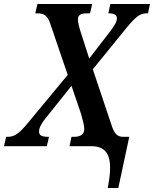

<svg xmlns="http://www.w3.org/2000/svg" viewBox="-58 -734 773 964"><path d="M483 210H536L591 -47H560C528 -47 514 -67 501 -109L408 -386L577 -594C622 -648 644 -667 677 -667H685L695 -714H496L486 -667H488C515 -667 529 -659 529 -642C529 -624 513 -600 497 -579L390 -440L349 -567C339 -598 333 -623 333 -637C333 -656 346 -667 375 -667H394L405 -714H130L119 -667H129C161 -667 180 -658 194 -616L282 -358L84 -119C39 -64 15 -47 -19 -47H-27L-38 0H177L188 -47H185C148 -47 138 -56 138 -74C138 -94 153 -119 174 -144L301 -303L349 -162C360 -123 365 -103 365 -86C365 -61 348 -47 314 -47H301L291 0H402C501 0 507 85 483 210Z"/></svg>

Font: Noto Serif Condensed SemiBold
Style: Italic
Weight: 600
Width: 3
Italic angle: -12°
Designer: Monotype Design Team
Foundry: Monotype Imaging Inc.
Version: Version 2.014